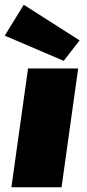

<svg xmlns="http://www.w3.org/2000/svg" viewBox="-41 -788 367 808"><path d="M294 -618 227 -532 -21 -638 59 -768ZM218 0H7L77 -500H288Z"/></svg>

Font: Exo 2.0 Black
Style: Italic
Weight: 900
Italic angle: -8°
Designer: Natanael Gama
Version: Version 1.001;PS 001.001;hotconv 1.0.70;makeotf.lib2.5.58329